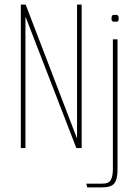

<svg xmlns="http://www.w3.org/2000/svg" viewBox="-20 -640 598 830"><path d="M70 0V-620H91L310 -49L312 -44L313 -42V-620H333V0H310L93 -561L90 -568V0ZM357 170 353 154H421Q450 154 459 138Q468 122 468 90V-470H488V93Q488 136 474 153Q460 170 422 170ZM478 -546Q468 -546 465 -548.5Q462 -551 462 -560Q462 -569 465 -572.5Q468 -576 478 -576Q488 -576 490.5 -572.5Q493 -569 493 -560Q493 -551 490.5 -548.5Q488 -546 478 -546Z"/></svg>

Font: Smooch Sans Thin Thin
Style: Regular
Weight: 250
Version: Version 1.010